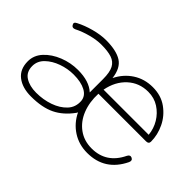

<svg xmlns="http://www.w3.org/2000/svg" viewBox="-77 -755 1032 1032"><g transform="rotate(45 439.0 -239.5)"><path d="M194 10Q128 10 88 -21Q48 -52 48 -112Q48 -158 81 -193.5Q114 -229 165.5 -249.5Q217 -270 272 -270Q358 -270 402 -229V-330Q402 -382 388 -408.5Q374 -435 344 -445Q314 -455 265 -455Q229 -455 185.5 -443.5Q142 -432 107 -414Q89 -406 81 -420Q71 -435 90 -444Q128 -464 176.5 -477Q225 -490 265 -490Q344 -490 385 -464Q426 -438 434 -370Q461 -425 510 -457Q559 -489 622 -489Q685 -489 730 -456.5Q775 -424 798.5 -375Q822 -326 822 -275Q822 -257 802 -257H440Q437 -191 458 -138Q479 -85 521.5 -54Q564 -23 622 -23Q733 -23 784 -129Q793 -147 809 -140Q825 -132 816 -113Q756 11 622 11Q559 11 509.5 -21Q460 -53 433 -109Q432 -105 429 -101Q387 -43 332.5 -16.5Q278 10 194 10ZM199 -24Q253 -24 300 -40.5Q347 -57 376 -88Q405 -119 402 -164Q399 -199 364 -217.5Q329 -236 273 -236Q228 -236 184.5 -220.5Q141 -205 112 -177Q83 -149 83 -111Q83 -66 116 -45Q149 -24 199 -24ZM444 -292H787Q783 -335 761 -371.5Q739 -408 703.5 -431Q668 -454 622 -454Q554 -454 506 -410Q458 -366 444 -292Z"/></g></svg>

Font: Zen Maru Gothic Light
Style: Regular
Weight: 300
Designer: Yoshimichi Ohira
Foundry: Positype
Version: Version 1.001